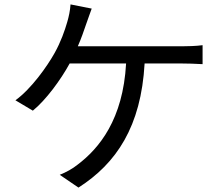

<svg xmlns="http://www.w3.org/2000/svg" viewBox="-20 -812 976 871"><path d="M50 -357 129 -310C188 -358 255 -449 296 -524H552C538 -270 430 -139 332 -65C310 -47 279 -30 251 -19L336 39C508 -71 620 -238 636 -524H805C828 -524 867 -523 899 -521V-607C870 -603 830 -602 805 -602H333C349 -638 361 -674 371 -703C378 -724 388 -750 396 -773L300 -792C298 -763 292 -736 285 -712C274 -674 256 -622 228 -572C194 -511 122 -409 50 -357Z"/></svg>

Font: GenEiGothic-pro-Regular
Style: Regular
Weight: 400
Designer: Ryoko NISHIZUKA (kana & ideographs); Paul D. Hunt (Latin, Greek & Cyrillic); Wenlong ZHANG (bopomofo); Sandoll Communica
Foundry: Adobe Systems Incorporated; o_tamon
Version: Version 1.000.140830